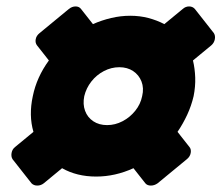

<svg xmlns="http://www.w3.org/2000/svg" viewBox="-20 -599 689 597"><path d="M78 -29 19 -104Q14 -112 16 -123.5Q18 -135 27 -142L84 -189Q69 -240 82 -300Q94 -359 132 -411L95 -458Q89 -466 91 -477Q93 -488 103 -496L194 -571Q204 -579 215 -579Q226 -579 232 -571L269 -524Q296 -536 325.5 -543Q355 -550 385 -550Q415 -550 441.5 -543Q468 -536 491 -524L548 -571Q557 -579 568 -579Q579 -579 586 -571L645 -496Q650 -488 648 -477Q646 -466 637 -458L580 -411Q586 -386 587 -358Q588 -330 582 -300Q575 -270 562 -242Q549 -214 532 -189L569 -142Q575 -135 573 -123.5Q571 -112 561 -104L470 -29Q460 -22 449 -22Q438 -22 432 -29L395 -76Q338 -50 279 -50Q219 -50 173 -76L116 -29Q107 -22 96 -22Q85 -22 78 -29ZM313 -210Q338 -210 361 -222Q384 -234 400.5 -254.5Q417 -275 422 -300Q428 -325 420 -345.5Q412 -366 394 -378Q376 -390 351 -390Q326 -390 303 -378Q280 -366 264 -345.5Q248 -325 242 -300Q237 -275 244.5 -254.5Q252 -234 270 -222Q288 -210 313 -210Z"/></svg>

Font: Rubik Light Black
Style: Italic
Weight: 900
Italic angle: -12°
Version: Version 2.104